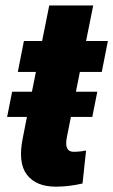

<svg xmlns="http://www.w3.org/2000/svg" viewBox="-20 -680 419 710"><path d="M227.1 -171.9Q216.8 -118.7 252 -118.7Q275.4 -118.7 298.3 -123.5L285.2 -1.5Q234.9 10.3 186.5 10.3Q113.3 10.3 79.3 -34.2Q45.4 -78.6 64.5 -170.9L79.6 -247.6H6.3L24.9 -340.8H98.1L112.8 -414.1H45.9L68.4 -528.3H135.7L162.1 -659.7H324.7L298.3 -528.3H378.9L356.4 -414.1H275.4L260.7 -340.8H339.8L321.3 -247.6H242.2Z"/></svg>

Font: Roboto-BlackItalic
Style: Italic
Weight: 900
Italic angle: -12°
Designer: Google
Version: Version 1.100141; 2013